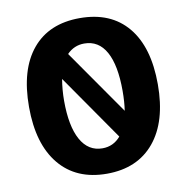

<svg xmlns="http://www.w3.org/2000/svg" viewBox="-78 -755 809 841"><g transform="rotate(-10 326.0 -334.0)"><path d="M209 -431Q201 -383 201 -335Q201 -222 234.5 -161.5Q268 -101 331 -101Q380 -101 412 -139ZM455 -246Q461 -285 461 -334Q461 -448 428 -507.5Q395 -567 331 -567Q286 -567 254 -534ZM618 -335Q618 -170 542.5 -79Q467 12 331 12Q195 12 120 -79Q45 -170 45 -335Q45 -501 119.5 -590.5Q194 -680 331 -680Q469 -680 543.5 -590.5Q618 -501 618 -335Z"/></g></svg>

Font: Atkinson Hyperlegible Pro
Style: Bold
Weight: 700
Designer: Elliott Scott, Megan Eiswerth, Linus Boman, Theodore Petrosky, Jacob Perez
Foundry: Braille Institute
Version: Version 1.5.1